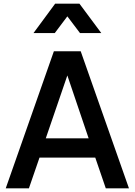

<svg xmlns="http://www.w3.org/2000/svg" viewBox="-20 -1024 732 1044"><path d="M162.1 -844.2 279.8 -1003.9H412.1L530.8 -844.2H415L346.2 -935.1L277.8 -844.2ZM11.2 0 272.9 -745.1H418.9L681.2 0H555.2L498 -167H194.8L137.2 0ZM229 -272H461.9L346.2 -613.8Z"/></svg>

Font: Plus Jakarta Sans SemiBold
Style: Regular
Weight: 600
Designer: Gumpita Rahayu
Foundry: Tokotype
Version: Version 2.006